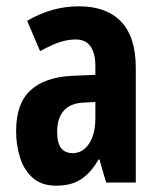

<svg xmlns="http://www.w3.org/2000/svg" viewBox="-20 -578 509 608"><path d="M230 -558Q317 -558 363.5 -509.5Q410 -461 410 -363V0H316L295 -73H292Q268 -31 237 -10.5Q206 10 158 10Q112 10 84 -14.5Q56 -39 43.5 -79Q31 -119 31 -163Q31 -250 76.5 -292Q122 -334 210 -338L282 -341V-370Q282 -408 267 -430.5Q252 -453 220 -453Q194 -453 167.5 -444Q141 -435 107 -416L66 -512Q144 -558 230 -558ZM244 -253Q202 -251 181.5 -227Q161 -203 161 -161Q161 -125 173.5 -109Q186 -93 210 -93Q242 -93 262 -123Q282 -153 282 -204V-255Z"/></svg>

Font: Noto Sans Gujarati UI ExtraCondensed
Style: Bold
Weight: 700
Width: 2
Designer: Jelle Bosma - Monotype Design Team, Universal Thirst
Foundry: Monotype Imaging Inc.
Version: Version 2.106; ttfautohint (v1.8.4.7-5d5b)